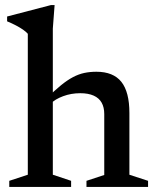

<svg xmlns="http://www.w3.org/2000/svg" viewBox="-20 -736 614 756"><path d="M320.5 -24 390.5 -47V-287Q390.5 -313.5 380.2 -331.8Q370 -350 348.8 -359.5Q327.5 -369 296 -369Q260 -369 228.5 -357.2Q197 -345.5 180.5 -328.5L162.5 -347.5Q194.5 -379.5 219.8 -400Q245 -420.5 267.2 -432.2Q289.5 -444 312 -448.8Q334.5 -453.5 359.5 -453.5Q426 -453.5 457.8 -413.8Q489.5 -374 489.5 -291V-48L563 -24V0H320.5ZM260 0H16.5V-24L89.5 -48V-603Q82.5 -611 71 -619Q59.5 -627 43.5 -635.5Q27.5 -644 8 -652V-671L180.5 -716H195L188 -623.5V-48L260 -24Z"/></svg>

Font: Newsreader 16pt Medium
Style: Regular
Weight: 500
Designer: Hugues Gentile
Foundry: Production Type
Version: Version 1.003